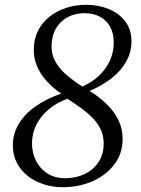

<svg xmlns="http://www.w3.org/2000/svg" viewBox="-20 -772 590 801"><path d="M240 9Q200.5 9 163.5 -2.8Q126.5 -14.5 97.2 -36.8Q68 -59 50.8 -91.8Q33.5 -124.5 33.5 -166Q34 -215.5 59 -256.5Q84 -297.5 129.2 -329Q174.5 -360.5 235.5 -381.5Q200.5 -405 174.8 -433.5Q149 -462 134.8 -495Q120.5 -528 121 -565Q121 -608.5 138.2 -643Q155.5 -677.5 185.8 -701.8Q216 -726 255.5 -739Q295 -752 339.5 -752Q391 -752 434 -734.2Q477 -716.5 502.8 -682.5Q528.5 -648.5 528.5 -599.5Q528.5 -555.5 507.5 -517Q486.5 -478.5 447.2 -447Q408 -415.5 353.5 -392.5Q393 -368.5 424.5 -338.2Q456 -308 474 -271.2Q492 -234.5 491.5 -191.5Q491.5 -132 457.5 -86.8Q423.5 -41.5 366.8 -16.2Q310 9 240 9ZM323.5 -411Q385 -438 419.8 -487Q454.5 -536 454.5 -594Q454.5 -633.5 439.2 -660.8Q424 -688 396.5 -702.5Q369 -717 332 -717Q293 -717 262 -700.2Q231 -683.5 213.2 -652.8Q195.5 -622 195 -578Q195 -542.5 211.8 -513.5Q228.5 -484.5 257.5 -459.5Q286.5 -434.5 323.5 -411ZM252 -28.5Q295 -28.5 331.5 -45.2Q368 -62 390.2 -94.5Q412.5 -127 412.5 -173.5Q412.5 -205 400.8 -230.8Q389 -256.5 367.8 -278.5Q346.5 -300.5 319.2 -320.5Q292 -340.5 261 -360Q217 -344 184 -316.5Q151 -289 132.5 -253.2Q114 -217.5 113.5 -175.5Q113.5 -134.5 130.2 -101.2Q147 -68 178 -48.2Q209 -28.5 252 -28.5Z"/></svg>

Font: Merriweather 60pt Light
Style: Italic
Weight: 300
Italic angle: -7.8°
Version: Version 2.101